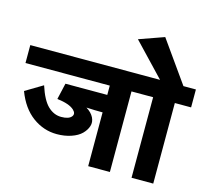

<svg xmlns="http://www.w3.org/2000/svg" viewBox="-158 -1046 1315 1197"><g transform="rotate(15 499.5 -448.0)"><path d="M-35.2 -632.8H753.9V-517.1H648.9V2.9H508.8V-344.2Q458 -344.2 403.8 -347.2Q438.5 -325.7 452.4 -297.6Q466.3 -269.5 457.5 -242.2Q448.7 -214.8 425.3 -191.4Q401.9 -168 359.9 -153.6Q317.9 -139.2 267.1 -139.2Q182.1 -139.2 110.8 -191.4Q39.6 -243.7 1 -346.2L112.8 -413.1Q141.6 -323.7 179.9 -286.9Q218.3 -250 266.1 -250Q315.9 -250 333 -272.5Q347.7 -292 325.2 -313.5Q294.9 -342.3 214.8 -352.1L238.8 -457H508.8V-517.1H-35.2Z M788.6 2.9V-517.1H683.6V-632.8H1033.7V-517.1H928.7V2.9Z M888.7 -542 603.5 -841.8 764.6 -898.9 978.5 -597.2Z"/></g></svg>

Font: LT Superior
Style: Bold
Weight: 400
Designer: Daniel Lyons
Foundry: LyonsType
Version: Version 1.000